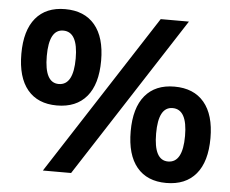

<svg xmlns="http://www.w3.org/2000/svg" viewBox="-51 -754 983 820"><g transform="rotate(5 441.0 -344.0)"><path d="M690 -314Q629 -314 629 -200Q629 -85 690 -85Q753 -85 753 -200Q753 -314 690 -314ZM690 -406Q773 -406 817.5 -353Q862 -300 862 -200Q862 -99 817.5 -46Q773 7 690 7Q608 7 564 -46Q520 -99 520 -200Q520 -300 564 -353Q608 -406 690 -406ZM196 -603Q135 -603 135 -489Q135 -374 196 -374Q259 -374 259 -489Q259 -603 196 -603ZM196 -695Q279 -695 323.5 -642Q368 -589 368 -489Q368 -388 323.5 -335Q279 -282 196 -282Q114 -282 70 -335Q26 -388 26 -489Q26 -589 70 -642Q114 -695 196 -695ZM161 0 606 -688H727L282 0Z"/></g></svg>

Font: Techna Sans
Style: Regular
Weight: 400
Designer: Carl Enlund
Version: Version 1.003